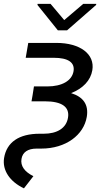

<svg xmlns="http://www.w3.org/2000/svg" viewBox="-69 -771 552 1009"><path d="M227.3 -545.5H79.5L66.1 -467.3H213.8C289.1 -467.3 324.9 -442.8 317.5 -397C309.3 -346.9 257.1 -316.8 179 -316.8H109.4L102.3 -271.3L96.6 -238.6H166.2C257.8 -238.6 297.6 -208.1 288.4 -152.7C279.5 -97.7 231.5 -68.2 160.5 -68.2H139.2C30.9 -68.2 -34.1 -23.8 -47.6 59.7C-57.5 123.6 -18.1 183.2 56.8 218.8L106.5 154.8C59.7 131.7 37.6 100.5 44 63.9C49.7 28.8 77.4 9.9 123.6 9.9H147.7C277.7 9.9 371.4 -62.1 387.1 -157C397.7 -221.2 368.6 -261.7 304.7 -281.6C366.5 -305.8 407.3 -348 416.2 -402C430.4 -486.5 352.3 -545.5 227.3 -545.5ZM127.8 -745 235.1 -611.5H283.4L436.1 -745L436.8 -750.7H368.6L268.5 -665.5L196.7 -750.7H128.6Z"/></svg>

Font: Magic Ui Pro
Style: Italic
Weight: 400
Italic angle: -9.39999°
Designer: Stefan Endress, Andreas Faust
Version: Version 1.000;FEAKit 1.0